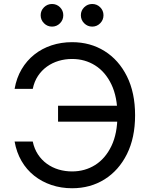

<svg xmlns="http://www.w3.org/2000/svg" viewBox="-20 -953 770 982"><path d="M348.6 9.8Q292.5 9.8 243.2 -6.8Q193.8 -23.4 154.8 -54.4Q115.7 -85.4 90.1 -129.6Q64.5 -173.8 54.7 -229H147.5Q155.3 -191.9 174.1 -163.3Q192.9 -134.8 220 -115.2Q247.1 -95.7 280 -85.9Q313 -76.2 348.6 -76.2Q414.1 -76.2 466.6 -109.1Q519 -142.1 549.8 -206.1Q580.6 -270 580.6 -363.3Q580.6 -457 549.8 -521.2Q519 -585.4 466.6 -618.4Q414.1 -651.4 348.6 -651.4Q313 -651.4 280 -641.6Q247.1 -631.8 220 -612.3Q192.9 -592.8 174.1 -564.5Q155.3 -536.1 147.5 -498.5H54.7Q64.5 -554.7 90.6 -598.9Q116.7 -643.1 155.8 -674.1Q194.8 -705.1 243.9 -721.2Q293 -737.3 348.6 -737.3Q441.9 -737.3 514.6 -691.9Q587.4 -646.5 629.2 -562.7Q670.9 -479 670.9 -363.3Q670.9 -248.5 629.2 -164.8Q587.4 -81.1 514.6 -35.6Q441.9 9.8 348.6 9.8ZM276.9 -330.6V-412.1H614.7V-330.6ZM451.7 -816.9Q427.7 -816.9 410.6 -834Q393.6 -851.1 393.6 -875Q393.6 -898.9 410.6 -915.8Q427.7 -932.6 451.7 -932.6Q475.6 -932.6 492.4 -915.8Q509.3 -898.9 509.3 -875Q509.3 -851.1 492.4 -834Q475.6 -816.9 451.7 -816.9ZM246.1 -816.9Q222.2 -816.9 205.1 -834Q188 -851.1 188 -875Q188 -898.9 205.1 -915.8Q222.2 -932.6 246.1 -932.6Q270 -932.6 286.9 -915.8Q303.7 -898.9 303.7 -875Q303.7 -851.1 286.9 -834Q270 -816.9 246.1 -816.9Z"/></svg>

Font: Adwaita Sans
Style: Regular
Weight: 400
Designer: Rasmus Andersson
Foundry: rsms
Version: Version 4.001;git-9221beed3